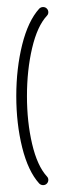

<svg xmlns="http://www.w3.org/2000/svg" viewBox="-20 -539 196 559"><path d="M120.7 -15.2Q120.7 -8.9 116.3 -4.4Q111.9 0 105.6 0Q98.9 0 94.1 -4.8Q61.9 -40.4 44.6 -109.6Q27.4 -178.9 27.4 -259.3Q27.4 -339.6 44.6 -408.9Q61.9 -478.1 94.1 -513.7Q98.9 -518.5 105.6 -518.5Q111.9 -518.5 116.3 -514.1Q120.7 -509.6 120.7 -503.3Q120.7 -497.4 116.7 -493.3Q88.5 -463 73.5 -398.9Q58.5 -334.8 58.5 -259.3Q58.5 -184.1 73.5 -120Q88.5 -55.9 116.7 -25.2Q120.7 -21.1 120.7 -15.2Z"/></svg>

Font: 26F Galaxy Hebrew Light
Style: Regular
Weight: 300
Designer: C₂₉H₂₅N₃O₅
Version: Version 1.000